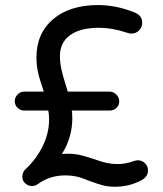

<svg xmlns="http://www.w3.org/2000/svg" viewBox="-20 -712 630 743"><path d="M552.7 -51.8Q552.7 -29.3 529.3 -15.6Q481.4 10.7 425.8 10.7Q400.4 10.7 380.9 5.9Q361.3 1 329.1 -10.7Q298.8 -23.4 278.3 -28.3Q257.8 -33.2 231.4 -33.2Q172.9 -33.2 127 0Q116.2 7.8 103.5 7.8Q88.9 7.8 77.6 -2.4Q66.4 -12.7 66.4 -27.3Q66.4 -46.9 80.1 -58.6Q120.1 -95.7 145 -146Q169.9 -196.3 169.9 -249Q169.9 -268.6 167 -284.2H73.2Q58.6 -284.2 47.9 -294.9Q37.1 -305.7 37.1 -320.3Q37.1 -335 47.9 -346.2Q58.6 -357.4 73.2 -357.4H149.4Q132.8 -406.2 127 -432.6Q121.1 -459 121.1 -490.2Q121.1 -583 185.5 -637.7Q250 -692.4 359.4 -692.4Q429.7 -692.4 500 -664.1Q530.3 -652.3 530.3 -624Q530.3 -606.4 518.1 -594.2Q505.9 -582 488.3 -582Q480.5 -582 469.7 -585.9Q414.1 -604.5 363.3 -604.5Q291 -604.5 251.5 -576.2Q211.9 -547.9 211.9 -494.1Q211.9 -470.7 217.3 -445.3Q222.7 -419.9 235.4 -379.9L242.2 -357.4H404.3Q418.9 -357.4 430.2 -346.2Q441.4 -335 441.4 -320.3Q441.4 -304.7 430.7 -294.4Q419.9 -284.2 404.3 -284.2H257.8Q257.8 -280.3 258.8 -278.3L259.8 -254.9Q259.8 -179.7 219.7 -116.2L242.2 -117.2Q265.6 -117.2 284.7 -113.3Q303.7 -109.4 342.8 -96.7Q372.1 -85.9 392.6 -81.5Q413.1 -77.1 434.6 -77.1Q463.9 -77.1 496.1 -87.9Q506.8 -91.8 511.7 -91.8Q529.3 -91.8 541 -80.6Q552.7 -69.3 552.7 -51.8Z"/></svg>

Font: FakePearl
Style: Regular
Weight: 400
Version: Version 1.2